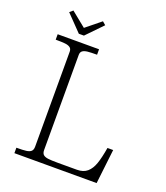

<svg xmlns="http://www.w3.org/2000/svg" viewBox="-153 -958 919 1062"><g transform="rotate(20 306.5 -426.5)"><path d="M153 -700H301V-668Q264.5 -668 245.8 -666Q227 -664 216.5 -656.5Q206 -649 206 -632V-73Q206 -54 215.2 -45.5Q224.5 -37 243.5 -34.5Q262.5 -32 301 -32V0H153ZM153 -73V-632Q153 -649 142.2 -656.5Q131.5 -664 112.8 -666Q94 -668 57.5 -668V-700H206V0H57.5V-32Q96 -32 115 -34.5Q134 -37 143.5 -45.5Q153 -54 153 -73ZM247 -32H413.5Q451.5 -32 474 -51.5Q496.5 -71 509 -107Q521.5 -143 531.5 -203H565L541.5 0H247ZM166.5 -742.5 75.5 -836.5 94.5 -853 181.5 -782.5 268.5 -853 287.5 -836.5 196.5 -742.5Z"/></g></svg>

Font: Didactic
Style: Regular
Weight: 400
Designer: Tyler Finck
Foundry: Etcetera Type Co
Version: Version 3.007;FEAKit 1.0